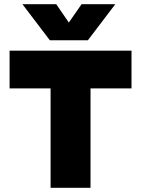

<svg xmlns="http://www.w3.org/2000/svg" viewBox="-20 -891 668 911"><path d="M397 -700H216.5L86.5 -871H247L306.5 -784L367 -871H527ZM604 -650.5V-471.5H409.5V0H220V-471.5H25.5V-650.5Z"/></svg>

Font: Overused Grotesk Black
Style: Regular
Weight: 900
Version: Version 0.004